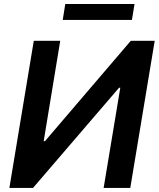

<svg xmlns="http://www.w3.org/2000/svg" viewBox="-20 -929 785 949"><path d="M147 -727.3 26.3 0H143.1L568.5 -495.4H574.6L492.2 0H623.9L744.7 -727.3H626.4L202.4 -231.5H196L277.7 -727.3ZM290.1 -830.6H632.1L644.9 -909.1H302.6Z"/></svg>

Font: Margiela Sans Semi Bold
Style: Italic
Weight: 600
Italic angle: -9.39999°
Designer: Stefan Endress, Andreas Faust
Version: Version 1.100;FEAKit 1.0